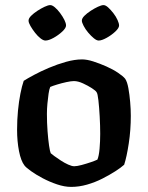

<svg xmlns="http://www.w3.org/2000/svg" viewBox="-20 -733 580 753"><path d="M259 0Q233 0 203.5 -10Q174 -20 147.5 -34Q121 -48 101.5 -62Q82 -76 76 -84Q62 -102 54.5 -140.5Q47 -179 47 -224Q47 -263 50.5 -299Q54 -335 60 -365.5Q66 -396 73 -416Q87 -425 113 -439Q139 -453 172 -467Q205 -481 239 -490.5Q273 -500 302 -500Q321 -500 346 -492Q371 -484 397 -472.5Q423 -461 443 -447.5Q463 -434 471 -424Q479 -412 483.5 -387Q488 -362 490.5 -333Q493 -304 493 -279Q493 -223 485 -170.5Q477 -118 467 -87Q455 -76 432.5 -61.5Q410 -47 381.5 -32.5Q353 -18 321.5 -9Q290 0 259 0ZM271 -81Q282 -81 300.5 -86Q319 -91 336.5 -97Q354 -103 362 -107Q368 -121 370.5 -150Q373 -179 373 -208Q373 -240 371 -276Q369 -312 366 -339Q363 -366 359 -371Q356 -377 340.5 -387Q325 -397 305.5 -406Q286 -415 270 -415Q259 -415 240.5 -411Q222 -407 204 -401.5Q186 -396 177 -392Q173 -383 170.5 -365.5Q168 -348 166 -327Q164 -306 164 -286Q164 -251 166.5 -218Q169 -185 172.5 -161.5Q176 -138 179 -132Q182 -129 193 -121Q204 -113 218.5 -103.5Q233 -94 247.5 -87.5Q262 -81 271 -81ZM367 -574Q359 -574 348 -583Q337 -592 326 -605Q315 -618 308 -631.5Q301 -645 301 -652Q301 -661 311 -671Q321 -681 335.5 -690.5Q350 -700 364 -706.5Q378 -713 386 -713Q394 -713 404 -704Q414 -695 424.5 -681.5Q435 -668 441 -654.5Q447 -641 447 -633Q447 -623 432 -609Q417 -595 398 -584.5Q379 -574 367 -574ZM158 -574Q150 -574 139 -582.5Q128 -591 117.5 -604.5Q107 -618 99.5 -631Q92 -644 92 -652Q92 -661 102 -671Q112 -681 126.5 -690.5Q141 -700 155 -706.5Q169 -713 177 -713Q185 -713 195.5 -704Q206 -695 216 -681.5Q226 -668 232.5 -655Q239 -642 239 -633Q239 -623 224 -609Q209 -595 190 -584.5Q171 -574 158 -574Z"/></svg>

Font: Texturina Medium 12pt SemiBold
Style: Regular
Weight: 600
Version: Version 1.002